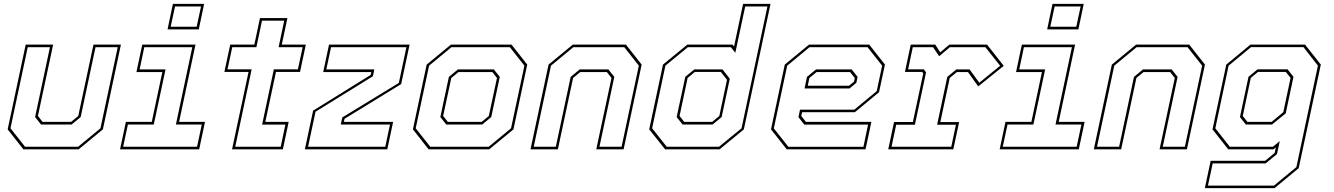

<svg xmlns="http://www.w3.org/2000/svg" viewBox="-20 -770 6880 990"><path d="M100.5 0 19.5 -103 112.5 -540H254L175.5 -172L199.5 -141.5H346.5L383.5 -172L462 -540H603.5L510.5 -103L385.5 0ZM109 -13.5H383L498 -108.5L587 -526.5H472.5L396 -166.5L349.5 -128H191.5L161 -166.5L237.5 -526.5H123L34 -108.5Z M844 -618.5 871.5 -750H1032.5L1005 -618.5ZM860 -632H994L1016.5 -736.5H882.5ZM599 0 629 -141.5H762.5L817 -398.5H683.5L713.5 -540H988L903.5 -141.5H1037L1007 0ZM615 -13.5H996L1020.5 -128H887L971.5 -526.5H724L700 -412H833.5L773 -128H639.5Z M1176.5 0 1261.5 -399H1137L1167 -540H1291.5L1320.5 -677H1462L1433 -540H1557L1527 -399H1403L1348 -141.5H1468.5L1438.5 0ZM1193 -13.5H1427.5L1451.5 -127.5H1331.5L1392 -412.5H1516L1540.5 -526.5H1416.5L1445.5 -663.5H1331L1302 -526.5H1177.5L1153 -412.5H1277.5Z M1568.5 -13.5H1966.5L1991 -128H1737L1745 -164.5L2036.5 -342.5L2075.5 -526.5H1687L1662.5 -412H1910L1903 -377L1607 -194ZM1552 0 1594.5 -199.5 1891 -383.5 1894.5 -398.5H1646.5L1676.5 -540H2092L2048.5 -336.5L1756.5 -157.5L1753 -141.5H2007L1977 0Z M2190 0 2109 -103 2180 -437 2305 -540H2617.5L2698.5 -437L2627.5 -103L2502.5 0ZM2198.5 -13.5H2500L2615 -108.5L2684 -431.5L2609 -526.5H2307.5L2192.5 -431.5L2123.5 -108.5ZM2281 -128 2250.5 -166.5 2294.5 -373.5 2341 -412H2526.5L2557 -373.5L2513 -166.5L2466.5 -128ZM2289 -141.5H2463.5L2500.5 -172L2542.5 -368L2518.5 -398.5H2344L2307 -368L2265 -172Z M2715.5 0 2808.5 -437 2933.5 -540H3207.5L3288.5 -437L3195.5 0H3054.5L3133 -368L3109 -398.5H2972L2935 -368L2856.5 0ZM2732 -13.5H2846L2922.5 -373.5L2969 -412H3117L3147.5 -373.5L3071 -13.5H3185L3274 -431.5L3199 -526.5H2936L2821 -431.5Z M3690.5 0H3409.5L3327.5 -103L3398.5 -437L3524 -540H3757L3765 -530.5L3811.5 -750H3953L3815.5 -103ZM3654.5 -128H3499.5L3469 -166.5L3513.5 -374L3560 -412H3705.5L3743 -364L3701 -166.5ZM3652 -141.5 3689 -172 3728.5 -358.5 3697 -399H3562.5L3525.5 -368L3484 -172L3508 -141.5ZM3687.5 -13.5 3803.5 -108.5 3937 -736.5H3822.5L3771.5 -498L3748.5 -526.5H3526.5L3411 -431.5L3342.5 -108.5L3417.5 -13.5Z M4462 -540 4543 -437 4512.5 -294.5 4388 -191.5H4116L4111.5 -172L4135.5 -141.5H4473L4443 0H4036.5L3955.5 -103L4026.5 -437L4151.5 -540ZM4371.5 -412 4402 -373.5 4395.5 -343 4360.5 -314H4128.5L4141 -373.5L4187.5 -412ZM4453.5 -526.5H4154L4039 -431.5L3970 -108L4045 -13H4432L4456 -127.5H4127L4097 -166L4105 -204.5H4385L4500.5 -300L4528.5 -431.5ZM4363 -398.5H4190.5L4153.5 -368L4145 -328H4358L4383.5 -349L4387.5 -368Z M4560 0 4590 -141H4687L4740.5 -391.5L4734.5 -399H4646L4676 -540H4802.5L4828 -500L4875 -540H5069.5L5155.5 -430.5L5024 -324.5L4971 -398.5H4914L4877 -368L4828.5 -140.5H4925.5L4895.5 0ZM4577 -13.5H4885L4909 -127H4812L4864.5 -373.5L4911 -412H4979.5L5029.5 -343.5L5137 -431L5061 -526.5H4877.5L4822.5 -480L4791 -526.5H4686.5L4662.5 -412.5H4743.5L4755 -397L4697.5 -127H4601Z M5379.5 -618.5 5407 -750H5568L5540.5 -618.5ZM5395.5 -632H5529.5L5552 -736.5H5418ZM5134.5 0 5164.5 -141.5H5298L5352.5 -398.5H5219L5249 -540H5523.5L5439 -141.5H5572.5L5542.5 0ZM5150.5 -13.5H5531.5L5556 -128H5422.5L5507 -526.5H5259.5L5235.5 -412H5369L5308.5 -128H5175Z M5620 0 5713 -437 5838 -540H6112L6193 -437L6100 0H5959L6037.5 -368L6013.5 -398.5H5876.5L5839.5 -368L5761 0ZM5636.5 -13.5H5750.5L5827 -373.5L5873.5 -412H6021.5L6052 -373.5L5975.5 -13.5H6089.5L6178.5 -431.5L6103.5 -526.5H5840.5L5725.5 -431.5Z M6192.5 200 6222.5 59H6503.5L6552.5 18.5L6558.5 -10L6546.5 0H6313L6232 -103L6303 -437L6427.5 -540H6709L6790.5 -437L6676.5 97L6552 200ZM6208.5 187H6549L6664.5 91.5L6775.5 -431.5L6701 -527H6430.5L6315 -431.5L6246.5 -108.5L6321 -13.5H6543.5L6579 -42.5L6564.5 24.5L6506 72.5H6233ZM6403.5 -128 6373.5 -166.5 6417.5 -374 6464 -412.5H6619L6649.5 -374L6609.5 -185.5L6539 -128ZM6412 -141.5H6536.5L6597 -191.5L6634.5 -368.5L6610 -399H6466.5L6429.5 -368.5L6388 -172Z"/></svg>

Font: Tourney Thin
Style: Italic
Weight: 100
Italic angle: -12°
Designer: Tyler Finck
Foundry: Etcetera Type Co
Version: Version 1.015